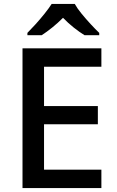

<svg xmlns="http://www.w3.org/2000/svg" viewBox="-20 -961 597 981"><path d="M498 0H95V-714H498V-620H205V-419H480V-326H205V-94H498ZM362 -941Q374 -919 396.5 -891.5Q419 -864 443.5 -837.5Q468 -811 487 -793V-781H412Q386 -797 357 -820Q328 -843 302 -870Q275 -843 247 -820.5Q219 -798 193 -781H120V-793Q139 -812 162.5 -838Q186 -864 208 -891.5Q230 -919 244 -941Z"/></svg>

Font: Noto Sans Adlam Unjoined Medium
Style: Regular
Weight: 500
Version: Version 3.001